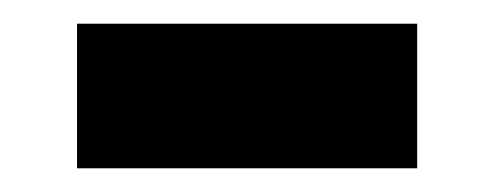

<svg xmlns="http://www.w3.org/2000/svg" viewBox="-20 -337 417 162"><path d="M45 -195V-317H332V-195Z"/></svg>

Font: Anek Gurmukhi
Style: Bold
Weight: 700
Designer: Sarang Kulkarni (Gurmukhi), Yesha Goshar (Latin)
Foundry: Ek Type
Version: Version 1.003